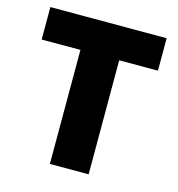

<svg xmlns="http://www.w3.org/2000/svg" viewBox="-99 -736 762 823"><g transform="rotate(15 282.0 -325.0)"><path d="M196 0H368V-506H540V-650H24V-506H196Z"/></g></svg>

Font: Giro Sans Black
Style: Regular
Weight: 900
Designer: Paul D. Hunt
Foundry: Adobe Systems Incorporated
Version: Version 1.000;PS 1.0;hotconv 1.0.88;makeotf.lib2.5.647800